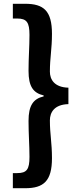

<svg xmlns="http://www.w3.org/2000/svg" viewBox="-20 -823 418 1016"><path d="M48 173H113C211 173 255 135 255 14C255 -67 244 -113 244 -186C244 -228 267 -270 342 -272V-359C267 -361 244 -403 244 -444C244 -517 255 -564 255 -644C255 -766 211 -803 113 -803H48V-725H71C122 -725 136 -704 136 -638C136 -575 131 -519 131 -448C131 -365 156 -331 211 -318V-313C156 -300 131 -265 131 -183C131 -112 136 -56 136 7C136 73 122 93 71 93H48Z"/></svg>

Font: Source Han Sans CN
Style: Bold
Weight: 700
Designer: Ryoko NISHIZUKA 西塚涼子 (kana, bopomofo & ideographs); Paul D. Hunt (Latin, Greek & Cyrillic); Sandoll Communications 산돌커뮤니
Foundry: Adobe
Version: Version 2.001;hotconv 1.0.107;makeotfexe 2.5.65593